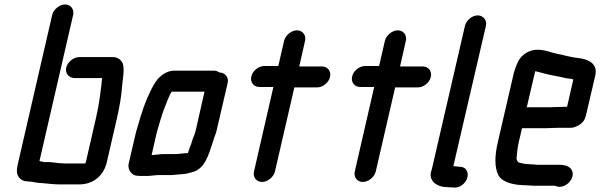

<svg xmlns="http://www.w3.org/2000/svg" viewBox="-20 -777 2692 861"><path d="M314 -427H438C432 -371 425 -309 410 -246L365 -50C365 -49 364 -47 363 -46L362 -44H271C238 -44 212 -52 182 -50H180C173 -52 164 -52 157 -55L308 -710C314 -735 297 -757 272 -757C247 -757 220 -735 214 -710L61 -46C57 -29 55 -16 56 -7C56 13 74 36 100 36C102 36 104 36 108 37C128 37 145 44 166 44H168C192 46 220 50 249 50H335C397 50 445 12 459 -50L504 -245C516 -297 525 -348 528 -396C532 -429 538 -468 531 -491C525 -506 510 -521 487 -521H335C310 -521 283 -499 277 -474C271 -449 289 -427 314 -427Z M663 -82H660L683 -183C693 -216 702 -250 713 -281C717 -292 745 -366 751 -366H897L857 -189C854 -181 853 -176 852 -173C850 -168 847 -161 844 -153L837 -131C831 -117 828 -107 823 -91H821C820 -90 819 -90 818 -90C813 -90 807 -90 800 -89L781 -87C777 -86 774 -86 771 -86H712C697 -86 676 -82 663 -82ZM596 11C601 12 609 12 618 12H641C655 12 678 8 692 8H749C761 8 775 5 787 5C792 4 796 4 799 4C812 3 830 -1 842 -5C898 -19 915 -80 935 -142C938 -149 939 -154 940 -158C943 -165 946 -174 950 -186L1001 -405C1007 -430 989 -452 964 -452C956 -457 949 -460 940 -460H759C743 -460 727 -454 710 -443C675 -419 658 -375 638 -332C619 -287 605 -236 590 -185L557 -43C551 -18 570 11 596 11Z M1254 -594 1228 -481H1165C1140 -481 1113 -460 1107 -434C1101 -408 1118 -387 1143 -387H1206L1119 -8C1113 17 1130 39 1155 39C1180 39 1207 17 1213 -8L1300 -385H1402C1427 -385 1454 -406 1460 -432C1466 -458 1449 -479 1424 -479H1322L1348 -594C1354 -619 1337 -641 1312 -641C1287 -641 1260 -619 1254 -594Z M1706 -594 1680 -481H1617C1592 -481 1565 -460 1559 -434C1553 -408 1570 -387 1595 -387H1658L1571 -8C1565 17 1582 39 1607 39C1632 39 1659 17 1665 -8L1752 -385H1854C1879 -385 1906 -406 1912 -432C1918 -458 1901 -479 1876 -479H1774L1800 -594C1806 -619 1789 -641 1764 -641C1739 -641 1712 -619 1706 -594Z M2065 -661 1916 -16C1897 30 1936 62 1984 62C1991 63 1996 63 2003 63L2014 64C2027 65 2040 62 2052 53C2089 26 2085 -27 2044 -29L2033 -30L2013 -32L2159 -661C2165 -686 2147 -708 2122 -708C2097 -708 2071 -686 2065 -661Z M2443 -296H2349C2347 -296 2345 -296 2342 -295L2378 -449C2378 -451 2379 -454 2381 -458C2392 -454 2403 -453 2415 -449C2450 -439 2485 -435 2520 -426L2537 -424L2551 -421L2523 -298H2506C2493 -298 2458 -296 2443 -296ZM2484 -204H2538C2549 -203 2563 -208 2578 -217C2593 -226 2603 -240 2607 -257L2650 -441C2660 -491 2620 -512 2572 -517L2556 -519L2541 -522C2522 -525 2501 -532 2481 -535C2451 -541 2425 -554 2390 -554C2353 -554 2320 -532 2305 -504C2298 -491 2288 -465 2284 -449L2213 -142C2198 -78 2197 -27 2215 9C2234 42 2285 54 2344 54C2354 54 2363 56 2374 56H2466C2471 56 2473 58 2477 59C2515 70 2559 26 2546 -10C2539 -29 2517 -38 2488 -38H2388C2381 -39 2373 -40 2365 -40C2361 -40 2356 -40 2350 -41C2333 -41 2321 -45 2307 -48C2300 -51 2294 -63 2297 -74C2299 -95 2301 -118 2307 -143L2321 -202H2422C2437 -202 2470 -204 2484 -204Z"/></svg>

Font: Electronic
Style: ExBlkIt
Weight: 900
Version: Version 1.011